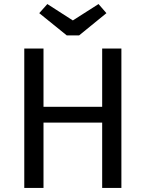

<svg xmlns="http://www.w3.org/2000/svg" viewBox="-20 -929 720 949"><path d="M195 0V-323H485V0H580V-689H485V-401H195V-689H100V0ZM174 -864 310 -754H371L506 -864L467 -909L340 -828L214 -909Z"/></svg>

Font: FiraGO Unicode
Style: Regular
Weight: 400
Designer: bBox Type
Foundry: bBox Type GmbH
Version: Version 1.001;PS 001.001;hotconv 1.0.88;makeotf.lib2.5.64775